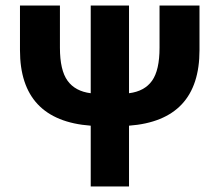

<svg xmlns="http://www.w3.org/2000/svg" viewBox="-20 -672 792 692"><path d="M307 0V-219Q52 -238 52 -491V-652H196V-500Q196 -419 223.5 -381Q251 -343 307 -336V-652H445V-336Q501 -343 528 -381Q555 -419 555 -500V-652H699V-491Q699 -238 445 -219V0Z"/></svg>

Font: Toshiba Sans
Style: Bold
Weight: 700
Designer: Paul D. Hunt
Foundry: Toshiba Corporation
Version: Version 2.020;PS 2.0;hotconv 1.0.86;makeotf.lib2.5.63406